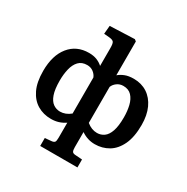

<svg xmlns="http://www.w3.org/2000/svg" viewBox="-215 -959 1327 1362"><g transform="rotate(30 448.5 -278.0)"><path d="M298 218V153L352 148Q370 146 376 137.5Q382 129 382 101V-21Q357 -4 329 5Q301 14 267 14Q205 14 156 -15Q107 -44 78.5 -103Q50 -162 50 -254Q50 -381 109 -454Q168 -527 269 -527Q307 -527 335 -515.5Q363 -504 382 -486V-633Q382 -667 374.5 -679Q367 -691 339 -694L293 -698L299 -766L501 -774L515 -763V-486Q534 -503 563.5 -515Q593 -527 636 -527Q699 -527 746.5 -496Q794 -465 820.5 -407.5Q847 -350 847 -270Q847 -171 817 -108Q787 -45 737 -15.5Q687 14 626 14Q566 14 515 -21V103Q515 128 521 138Q527 148 547 149L603 153V218ZM297 -63Q342 -63 382 -96V-391Q373 -414 351.5 -430Q330 -446 301 -446Q257 -446 232 -419.5Q207 -393 196.5 -349Q186 -305 186 -254Q186 -182 200.5 -140.5Q215 -99 240.5 -81Q266 -63 297 -63ZM600 -63Q631 -63 656.5 -81Q682 -99 696.5 -141Q711 -183 711 -254Q711 -306 700.5 -349.5Q690 -393 665 -419.5Q640 -446 597 -446Q568 -446 546 -430Q524 -414 515 -391V-96Q555 -63 600 -63Z"/></g></svg>

Font: Literata 7pt SemiBold
Style: Regular
Weight: 600
Designer: Latin by Veronika Burian and Jose Scaglione. Greek by Irene Vlachou. Cyrillic by Vera Evstafieva.
Foundry: TypeTogether
Version: Version 3.002